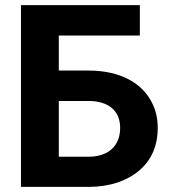

<svg xmlns="http://www.w3.org/2000/svg" viewBox="-20 -731 666 751"><path d="M527 -592V-711H62V0H327C368 0 406 -6 439 -17C528 -47 597 -114 597 -230C597 -264 591 -294 578 -322C540 -406 450 -455 327 -455H210V-592ZM450 -231C450 -158 401 -118 327 -118H210V-336H327C399 -336 450 -302 450 -231Z"/></svg>

Font: Asimov
Style: Regular
Weight: 500
Designer: Google
Version: Version 2.000980; 2014